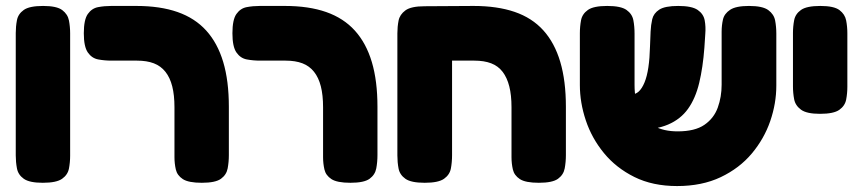

<svg xmlns="http://www.w3.org/2000/svg" viewBox="-20 -606 2903 646"><path d="M124 9Q79 9 60 -4.5Q41 -18 37 -39.5Q33 -61 33 -83V-495Q33 -517 37 -538Q41 -559 60 -572.5Q79 -586 125 -586Q171 -586 189.5 -572Q208 -558 212 -537Q216 -516 216 -494V-82Q216 -60 212 -39Q208 -18 189 -4.5Q170 9 124 9Z M659 9Q614 9 595 -3.5Q576 -16 571.5 -36Q567 -56 567 -77V-245Q567 -286 559.5 -315.5Q552 -345 536.5 -364.5Q521 -384 497.5 -393Q474 -402 441 -402H355Q332 -402 310.5 -406Q289 -410 275.5 -429.5Q262 -449 262 -494Q262 -540 275.5 -559Q289 -578 310 -582Q331 -586 354 -586H439Q519 -586 577.5 -565.5Q636 -545 674 -503Q712 -461 731 -397.5Q750 -334 750 -247V-84Q750 -61 746 -39.5Q742 -18 723.5 -4.5Q705 9 659 9Z M1159 9Q1114 9 1095 -3.5Q1076 -16 1071.5 -36Q1067 -56 1067 -77V-245Q1067 -286 1059.5 -315.5Q1052 -345 1036.5 -364.5Q1021 -384 997.5 -393Q974 -402 941 -402H855Q832 -402 810.5 -406Q789 -410 775.5 -429.5Q762 -449 762 -494Q762 -540 775.5 -559Q789 -578 810 -582Q831 -586 854 -586H939Q1019 -586 1077.5 -565.5Q1136 -545 1174 -503Q1212 -461 1231 -397.5Q1250 -334 1250 -247V-84Q1250 -61 1246 -39.5Q1242 -18 1223.5 -4.5Q1205 9 1159 9Z M1409 9Q1363 9 1344 -4.5Q1325 -18 1321 -39Q1317 -60 1317 -83V-494Q1317 -516 1321 -536.5Q1325 -557 1344 -571Q1363 -585 1409 -585L1573 -586Q1653 -586 1711.5 -566Q1770 -546 1808 -504Q1846 -462 1865 -398Q1884 -334 1884 -247V-84Q1884 -61 1880 -39.5Q1876 -18 1857.5 -4.5Q1839 9 1793 9Q1748 9 1729 -3.5Q1710 -16 1705.5 -36Q1701 -56 1701 -77V-245Q1701 -286 1693.5 -315.5Q1686 -345 1671 -364.5Q1656 -384 1632.5 -393Q1609 -402 1576 -402H1501V-84Q1501 -60 1497 -39Q1493 -18 1474 -4.5Q1455 9 1409 9Z M2258 20Q2176 20 2114.5 -10.5Q2053 -41 2012 -91Q1971 -141 1951 -201Q1931 -261 1931 -320V-494Q1931 -517 1935 -538Q1939 -559 1958 -572.5Q1977 -586 2023 -586Q2069 -586 2088 -572.5Q2107 -559 2111 -538Q2115 -517 2115 -493V-320Q2115 -269 2131.5 -234.5Q2148 -200 2180.5 -182Q2213 -164 2260 -164Q2318 -164 2350 -186Q2382 -208 2395 -244Q2408 -280 2408 -321V-499Q2408 -521 2412.5 -540.5Q2417 -560 2436.5 -573Q2456 -586 2500 -586Q2546 -586 2565 -572Q2584 -558 2588 -537Q2592 -516 2592 -493V-318Q2592 -258 2571.5 -198.5Q2551 -139 2509.5 -89.5Q2468 -40 2405 -10Q2342 20 2258 20ZM2055 -169V-288H2103Q2118 -288 2129 -298Q2140 -308 2148.5 -328.5Q2157 -349 2161.5 -379.5Q2166 -410 2167 -450L2169 -500Q2170 -522 2174.5 -541.5Q2179 -561 2198 -573.5Q2217 -586 2262 -586Q2308 -586 2327.5 -572.5Q2347 -559 2351 -537.5Q2355 -516 2353 -492L2350 -446Q2345 -379 2332.5 -327Q2320 -275 2295 -240Q2270 -205 2228 -187Q2186 -169 2123 -169Z M2739 -223Q2694 -223 2675 -237Q2656 -251 2652 -272Q2648 -293 2648 -315V-495Q2648 -517 2652 -538Q2656 -559 2675 -572.5Q2694 -586 2740 -586Q2786 -586 2804.5 -572Q2823 -558 2827 -537Q2831 -516 2831 -494V-314Q2831 -292 2827 -271Q2823 -250 2804 -236.5Q2785 -223 2739 -223Z"/></svg>

Font: Fredoka Light
Style: Regular
Weight: 300
Designer: Ben Nathan
Foundry: Milena B. Brandão, Ben Nathan
Version: Version 2.001